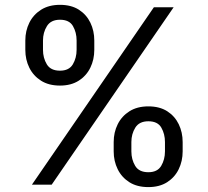

<svg xmlns="http://www.w3.org/2000/svg" viewBox="-20 -757 852 787"><path d="M225.9 -406.2Q179.7 -406.2 148.1 -426.3Q116.5 -446.4 100.1 -479.6Q83.8 -512.8 83.8 -552.6V-590.9Q83.8 -630.7 100.3 -663.9Q116.8 -697.1 148.6 -717.2Q180.4 -737.2 225.9 -737.2Q272 -737.2 303.3 -717.2Q334.5 -697.1 350.5 -663.9Q366.5 -630.7 366.5 -590.9V-552.6Q366.5 -512.8 350.3 -479.6Q334.2 -446.4 302.7 -426.3Q271.3 -406.2 225.9 -406.2ZM191.8 0H110.8L610.8 -727.3H691.8ZM225.9 -467.3Q263.1 -467.3 278.6 -493.4Q294 -519.5 294 -552.6V-590.9Q294 -623.9 279.1 -650Q264.2 -676.1 225.9 -676.1Q188.6 -676.1 172.4 -650Q156.2 -623.9 156.2 -590.9V-552.6Q156.2 -519.5 171.9 -493.4Q187.5 -467.3 225.9 -467.3ZM588.1 9.9Q541.9 9.9 510.3 -10.1Q478.7 -30.2 462.4 -63.4Q446 -96.6 446 -136.4V-174.7Q446 -214.5 462.5 -247.7Q479 -280.9 510.8 -301Q542.6 -321 588.1 -321Q634.2 -321 665.5 -301Q696.7 -280.9 712.7 -247.7Q728.7 -214.5 728.7 -174.7V-136.4Q728.7 -96.6 712.5 -63.4Q696.4 -30.2 665 -10.1Q633.5 9.9 588.1 9.9ZM588.1 -51.1Q625.4 -51.1 640.8 -77.2Q656.2 -103.3 656.2 -136.4V-174.7Q656.2 -207.7 641.3 -233.8Q626.4 -259.9 588.1 -259.9Q550.8 -259.9 534.6 -233.8Q518.5 -207.7 518.5 -174.7V-136.4Q518.5 -103.3 534.1 -77.2Q549.7 -51.1 588.1 -51.1Z"/></svg>

Font: Linik Sans
Style: Regular
Weight: 400
Designer: Rasmus Andersson (font), Marc Monis (original base), Kil Hyung-jin (Pretendard portions), Cristiano Sobral (main changes
Foundry: rsms
Version: Version 3.018;May 31, 2022;FontCreator 14.0.0.2814 64-bit; t